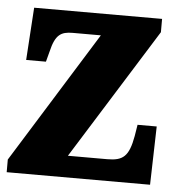

<svg xmlns="http://www.w3.org/2000/svg" viewBox="-44 -577 566 619"><g transform="rotate(5 239.0 -268.0)"><path d="M0 0H464L469 -189H407L401 -152C389 -85 370 -70 319 -70H192L456 -493V-536H42L31 -366H95L104 -400C117 -455 135 -466 173 -466H264L0 -41Z"/></g></svg>

Font: Noto Serif Ethiopic Condensed Black
Style: Regular
Weight: 900
Width: 3
Designer: Monotype Design Team
Foundry: Monotype Imaging Inc.
Version: Version 2.102